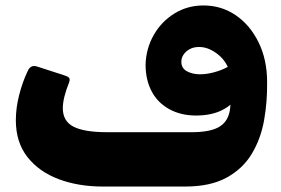

<svg xmlns="http://www.w3.org/2000/svg" viewBox="-20 -675 1029 703"><path d="M356 8Q267 8 195 -19Q123 -46 80.5 -100Q38 -154 38 -235Q38 -279 50 -326.5Q62 -374 81 -414Q92 -440 117 -431L207 -402Q224 -397 231 -392Q238 -387 233 -373Q210 -316 210 -279Q210 -231 249.5 -211Q289 -191 371 -191H486V8ZM460 8Q443 8 437.5 2Q432 -4 432 -12.5Q432 -21 432 -27V-154Q432 -173 437 -182Q442 -191 460 -191H682Q746 -191 779 -208.5Q812 -226 820.5 -265.5Q829 -305 817 -372L855 -330Q838 -296 797.5 -274Q757 -252 698 -252Q642 -252 599.5 -275.5Q557 -299 535 -341Q513 -383 513 -439Q515 -498 543 -547Q571 -596 618.5 -625.5Q666 -655 725 -655Q791 -655 843.5 -619Q896 -583 927 -519.5Q958 -456 958 -375Q959 -303 947 -235Q935 -167 902 -112Q869 -57 809.5 -24.5Q750 8 658 8ZM712 -403Q737 -403 764.5 -410.5Q792 -418 814 -430Q804 -452 787 -468Q770 -484 750 -493.5Q730 -503 709 -503Q689 -503 674.5 -495Q660 -487 652 -475Q644 -463 644 -449Q644 -425 664.5 -414Q685 -403 712 -403Z"/></svg>

Font: Rubik ExtraBold
Style: Regular
Weight: 800
Designer: Hubert and Fischer
Foundry: Hubert and Fischer
Version: Version 2.300;gftools[0.9.30]